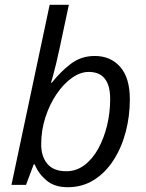

<svg xmlns="http://www.w3.org/2000/svg" viewBox="-20 -780 618 810"><path d="M265.6 9.8Q209.5 9.8 175.5 -19.3Q141.6 -48.3 126.5 -86.4H122.1L89.8 0H28.3L189.5 -759.8H270.5L231.4 -576.2Q224.6 -543.5 216.8 -511.5Q209 -479.5 202.9 -457.3Q196.8 -435.1 194.8 -431.2H198.7Q233.9 -476.1 277.8 -510Q321.8 -543.9 379.9 -543.9Q446.8 -543.9 487.3 -497.6Q527.8 -451.2 527.8 -361.3Q527.8 -289.6 510.3 -223.1Q492.7 -156.7 458.7 -104Q424.8 -51.3 376.2 -20.8Q327.6 9.8 265.6 9.8ZM259.8 -57.6Q302.2 -57.6 336.4 -83.5Q370.6 -109.4 394.8 -153.3Q418.9 -197.3 431.9 -251.5Q444.8 -305.7 444.8 -362.3Q444.8 -476.6 354.5 -476.6Q318.8 -476.6 283.4 -451.4Q248 -426.3 218.8 -383.3Q189.5 -340.3 171.6 -285.4Q153.8 -230.5 153.8 -170.9Q153.8 -119.6 179.9 -88.6Q206.1 -57.6 259.8 -57.6Z"/></svg>

Font: Open Sans
Style: Italic
Weight: 400
Italic angle: -12°
Designer: Monotype Design Team
Foundry: Monotype Imaging Inc.
Version: Version 3.000; ttfautohint (v1.8.4)